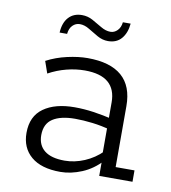

<svg xmlns="http://www.w3.org/2000/svg" viewBox="-68 -612 608 682"><g transform="rotate(10 235.5 -271.0)"><path d="M194 10Q125 10 88.5 -21Q52 -52 52 -106Q52 -166 93.5 -195.5Q135 -225 205 -225Q239 -225 273.5 -220Q308 -215 346 -206L331 -197V-265Q331 -312 303 -336Q275 -360 218 -360Q186 -360 152.5 -351.5Q119 -343 88 -326L73 -369Q107 -387 147 -396Q187 -405 220 -405Q302 -405 343.5 -369Q385 -333 385 -261V-41H453V0H333V-61L341 -56Q311 -23 271.5 -6.5Q232 10 194 10ZM202 -32Q238 -32 273.5 -47Q309 -62 337 -90L331 -71V-184L346 -167Q310 -177 276.5 -181Q243 -185 214 -185Q162 -185 133.5 -166.5Q105 -148 105 -107Q105 -71 129.5 -51.5Q154 -32 202 -32ZM280 -477Q260 -477 241.5 -487.5Q223 -498 206 -508.5Q189 -519 172 -519Q157 -519 146 -508Q135 -497 133 -477H106Q108 -513 126 -532.5Q144 -552 174 -552Q195 -552 213 -542Q231 -532 248.5 -521.5Q266 -511 283 -511Q297 -511 308 -522Q319 -533 321 -552H349Q346 -518 328.5 -497.5Q311 -477 280 -477Z"/></g></svg>

Font: Rokkitt Light
Style: Regular
Weight: 300
Version: Version 3.103